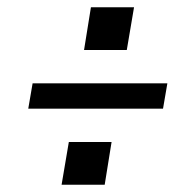

<svg xmlns="http://www.w3.org/2000/svg" viewBox="-20 -605 540 530"><path d="M212 -467 231 -585H350L330 -467ZM58 -305 70 -375H442L430 -305ZM150 -95 170 -213H288L269 -95Z"/></svg>

Font: Iosevka SS04
Style: Italic
Weight: 400
Italic angle: -9°
Monospace: yes
Designer: Belleve Invis
Foundry: Belleve Invis
Version: Version 19.0.0; ttfautohint (v1.8.4)